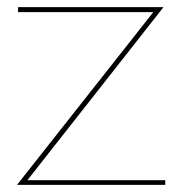

<svg xmlns="http://www.w3.org/2000/svg" viewBox="-20 -520 512 540"><path d="M27.8 0 411.1 -485.8H30.8V-500H439.9L57.1 -13.2H444.8V0Z"/></svg>

Font: Human Sans Thin
Style: Regular
Weight: 100
Designer: Tim Radville
Foundry: Continuum
Version: Version 1.000;FEAKit 1.0